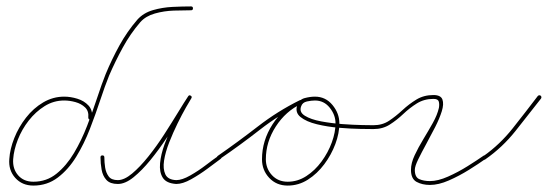

<svg xmlns="http://www.w3.org/2000/svg" viewBox="-20 -567 1706 598"><path d="M261 -194Q255 -195 255 -201Q257 -221 245 -232.5Q233 -244 215 -249Q197 -254 180 -254Q147 -254 119 -236.5Q91 -219 69.5 -191.5Q48 -164 35.5 -132Q23 -100 21 -71Q19 -41 36.5 -21Q54 -1 84 -1Q125 -1 156 -26Q187 -51 210.5 -90.5Q234 -130 251.5 -175.5Q269 -221 283 -263.5Q297 -306 309 -336Q328 -382 352 -425.5Q376 -469 408 -506Q427 -527 456.5 -535.5Q486 -544 517.5 -545.5Q549 -547 575 -547Q575 -547 575 -547Q575 -547 575 -547Q581 -547 581 -541Q581 -535 575 -535Q552 -535 521.5 -534Q491 -533 462.5 -525Q434 -517 417 -498Q386 -462 362.5 -419Q339 -376 320 -332Q307 -300 292.5 -256Q278 -212 260 -165.5Q242 -119 217.5 -79Q193 -39 160 -14Q127 11 84 11Q49 11 27.5 -13Q6 -37 9 -72Q11 -103 24.5 -137Q38 -171 61 -200.5Q84 -230 114.5 -248Q145 -266 180 -266Q200 -266 221 -259.5Q242 -253 255.5 -238.5Q269 -224 267 -200Q267 -194 261 -194Z M293 -77Q293 -83 299 -83Q305 -83 305 -77Q305 -61 307.5 -45Q310 -29 318.5 -17.5Q327 -6 347 -6Q367 -6 391.5 -26.5Q416 -47 442 -79.5Q468 -112 491.5 -148.5Q515 -185 534.5 -217Q554 -249 566 -267Q569 -272 574 -269Q579 -266 576 -261Q571 -253 559 -232Q547 -211 533 -182.5Q519 -154 507 -123.5Q495 -93 491 -67Q487 -41 495 -24Q503 -7 529 -6Q529 -6 529 -6Q529 -6 529 -6Q547 -6 572.5 -20.5Q598 -35 621.5 -53Q645 -71 661 -82Q661 -82 661 -82Q661 -82 661 -82Q665 -85 669 -80Q672 -76 667 -72Q651 -60 626 -41.5Q601 -23 575 -8.5Q549 6 529 6Q529 6 529 6Q529 6 529 6Q498 4 487 -13.5Q476 -31 478.5 -58.5Q481 -86 492.5 -117.5Q504 -149 518.5 -179.5Q533 -210 546.5 -233.5Q560 -257 566 -267Q569 -272 574 -269Q579 -266 576 -261Q563 -241 543.5 -208Q524 -175 499.5 -138Q475 -101 448.5 -68.5Q422 -36 396 -15Q370 6 347 6Q323 6 311.5 -6.5Q300 -19 296.5 -38.5Q293 -58 293 -77Q293 -77 293 -77Q293 -77 293 -77Z M657 -74Q654 -79 659 -82Q721 -125 783 -173Q845 -221 914 -255Q919 -257 922 -252Q924 -247 919 -244Q870 -221 839 -173Q808 -125 808 -71Q808 -42 827 -21.5Q846 -1 876 -1Q907 -1 934 -18.5Q961 -36 981.5 -64Q1002 -92 1013.5 -123.5Q1025 -155 1025 -183Q1025 -209 1007 -231.5Q989 -254 961 -254Q950 -254 936 -251Q922 -248 918 -236Q918 -236 918 -236Q918 -236 918 -236Q911 -218 929.5 -206.5Q948 -195 980 -189Q1012 -183 1046.5 -180.5Q1081 -178 1108 -177.5Q1135 -177 1143 -177Q1143 -177 1143 -177Q1143 -177 1143 -177Q1149 -177 1149 -171Q1149 -165 1143 -165Q1132 -165 1102.5 -165.5Q1073 -166 1036.5 -169Q1000 -172 967 -180Q934 -188 916 -202.5Q898 -217 906 -240Q906 -240 906 -240Q906 -240 906 -240Q912 -257 929 -261.5Q946 -266 961 -266Q994 -266 1015.5 -240Q1037 -214 1037 -183Q1037 -152 1024.5 -118.5Q1012 -85 990 -55.5Q968 -26 939 -7.5Q910 11 876 11Q841 11 818.5 -13Q796 -37 796 -71Q796 -129 829 -180Q862 -231 914 -255Q919 -257 922 -252Q924 -247 919 -244Q851 -211 789.5 -163Q728 -115 665 -72Q660 -69 657 -74Z M1137 -171Q1137 -177 1143 -177Q1171 -177 1192 -191Q1213 -205 1233.5 -224Q1254 -243 1277 -257Q1300 -271 1330 -271Q1353 -271 1358 -257Q1363 -243 1356 -220.5Q1349 -198 1335.5 -171.5Q1322 -145 1307.5 -118.5Q1293 -92 1282.5 -70.5Q1272 -49 1272 -38Q1272 -15 1286 -9Q1300 -3 1319 -3Q1344 -3 1375.5 -17Q1407 -31 1436.5 -49.5Q1466 -68 1486 -82Q1486 -82 1486 -82Q1486 -82 1486 -82Q1490 -85 1494 -80Q1497 -76 1492 -72Q1471 -57 1440.5 -38Q1410 -19 1378 -5Q1346 9 1319 9Q1295 9 1277.5 -0.5Q1260 -10 1260 -38Q1260 -59 1271.5 -83.5Q1283 -108 1298.5 -133.5Q1314 -159 1328 -184Q1342 -209 1347 -231Q1349 -243 1346.5 -251Q1344 -259 1330 -259Q1301 -259 1278.5 -245Q1256 -231 1236 -212Q1216 -193 1194 -179Q1172 -165 1143 -165Q1137 -165 1137 -171Z M1484 -72Q1481 -77 1486 -81Q1537 -117 1577 -167.5Q1617 -218 1655 -268Q1659 -272 1664 -269Q1668 -265 1665 -260Q1626 -210 1585.5 -159Q1545 -108 1492 -71Q1488 -67 1484 -72Z"/></svg>

Font: FRB American Cursive Guidelines Arrows Thin
Style: Italic
Weight: 100
Italic angle: -25°
Version: Version 2.0;Modular Font Editor K font №1